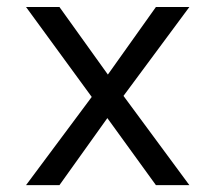

<svg xmlns="http://www.w3.org/2000/svg" viewBox="-20 -538 626 558"><path d="M55.7 0 246.6 -256.3 55.7 -517.6H152.8L293.5 -321.3L433.1 -517.6H530.3L338.9 -259.3L530.3 0H433.1L292 -194.8L152.8 0Z"/></svg>

Font: Cascadia Mono NF SemiLight
Style: Regular
Weight: 350
Monospace: yes
Designer: Aaron Bell
Foundry: Saja Typeworks
Version: Version 2404.023; ttfautohint (v1.8.4)